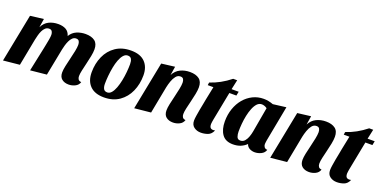

<svg xmlns="http://www.w3.org/2000/svg" viewBox="-17 -1288 3924 1979"><g transform="rotate(20 1945.0 -298.0)"><path d="M724 20Q678 20 649 -3.5Q620 -27 620 -76Q620 -104 629 -147Q638 -190 650 -238Q662 -286 670.5 -328.5Q679 -371 679 -398Q679 -421 670 -437Q661 -453 637 -453Q614 -453 597 -436.5Q580 -420 568.5 -395Q557 -370 549.5 -343.5Q542 -317 538 -297L480 0L302 18L357 -243Q360 -260 366.5 -290Q373 -320 378 -350.5Q383 -381 383 -401Q383 -421 373.5 -437Q364 -453 341 -453Q317 -453 300 -437.5Q283 -422 271.5 -398Q260 -374 253 -347Q246 -320 241 -297L184 0L5 18L109 -510L255 -528L240 -432Q266 -485 311.5 -507.5Q357 -530 414 -530Q464 -530 498 -511Q532 -492 545 -447Q572 -492 617 -511Q662 -530 713 -530Q778 -530 815 -502Q852 -474 852 -412Q852 -379 843.5 -336Q835 -293 824 -247.5Q813 -202 804.5 -163Q796 -124 796 -99Q796 -78 805.5 -64Q815 -50 839 -48Q828 -13 794 3.5Q760 20 724 20Z M1111 20Q1010 20 957.5 -33.5Q905 -87 905 -181Q905 -277 940.5 -356.5Q976 -436 1045 -483Q1114 -530 1213 -530Q1314 -530 1366 -477Q1418 -424 1418 -332Q1418 -236 1382.5 -156Q1347 -76 1278.5 -28Q1210 20 1111 20ZM1127 -40Q1152 -40 1172 -63.5Q1192 -87 1206.5 -126Q1221 -165 1230.5 -212Q1240 -259 1244.5 -306.5Q1249 -354 1249 -394Q1249 -428 1238 -449Q1227 -470 1197 -470Q1171 -470 1150.5 -446.5Q1130 -423 1115.5 -384.5Q1101 -346 1092 -299Q1083 -252 1078.5 -204Q1074 -156 1074 -116Q1074 -82 1085.5 -61Q1097 -40 1127 -40Z M1868 20Q1822 20 1793 -3.5Q1764 -27 1764 -76Q1764 -104 1773 -147Q1782 -190 1794 -238Q1806 -286 1814.5 -329Q1823 -372 1823 -399Q1823 -422 1814 -437.5Q1805 -453 1782 -453Q1752 -453 1732 -428Q1712 -403 1699.5 -367Q1687 -331 1680 -297L1623 0L1444 18L1548 -510L1694 -528L1679 -432Q1706 -484 1753.5 -507Q1801 -530 1858 -530Q1923 -530 1960 -502Q1997 -474 1997 -412Q1997 -380 1988.5 -336.5Q1980 -293 1968.5 -247.5Q1957 -202 1948.5 -163Q1940 -124 1940 -99Q1940 -78 1949.5 -64Q1959 -50 1983 -48Q1972 -13 1938.5 3.5Q1905 20 1868 20Z M2174 20Q2130 20 2098.5 -3.5Q2067 -27 2067 -74Q2067 -94 2072 -126.5Q2077 -159 2083.5 -195.5Q2090 -232 2097 -264.5Q2104 -297 2107 -318L2137 -465H2075L2079 -495Q2194 -532 2299 -616H2343L2320 -510H2398L2389 -465H2312L2251 -151Q2248 -137 2246.5 -124.5Q2245 -112 2244 -100Q2244 -66 2260.5 -55.5Q2277 -45 2306 -52Q2287 -7 2250 6.5Q2213 20 2174 20Z M2526 20Q2444 20 2406 -33.5Q2368 -87 2368 -175Q2368 -250 2390.5 -315Q2413 -380 2453.5 -428Q2494 -476 2548.5 -503Q2603 -530 2667 -530Q2718 -530 2772 -510L2915 -528L2841 -138Q2840 -129 2838 -117Q2836 -105 2836 -96Q2836 -77 2846.5 -63Q2857 -49 2880 -48Q2869 -13 2834.5 3.5Q2800 20 2765 20Q2734 20 2708 6Q2682 -8 2673 -37Q2647 -11 2610.5 4.5Q2574 20 2526 20ZM2584 -43Q2614 -43 2632.5 -64.5Q2651 -86 2662 -117Q2673 -148 2678 -177L2726 -449Q2711 -460 2695.5 -465Q2680 -470 2668 -470Q2638 -470 2616.5 -447Q2595 -424 2579.5 -385.5Q2564 -347 2554.5 -301.5Q2545 -256 2541 -210Q2537 -164 2537 -125Q2537 -94 2546 -68.5Q2555 -43 2584 -43Z M3360 20Q3314 20 3285 -3.5Q3256 -27 3256 -76Q3256 -104 3265 -147Q3274 -190 3286 -238Q3298 -286 3306.5 -329Q3315 -372 3315 -399Q3315 -422 3306 -437.5Q3297 -453 3274 -453Q3244 -453 3224 -428Q3204 -403 3191.5 -367Q3179 -331 3172 -297L3115 0L2936 18L3040 -510L3186 -528L3171 -432Q3198 -484 3245.5 -507Q3293 -530 3350 -530Q3415 -530 3452 -502Q3489 -474 3489 -412Q3489 -380 3480.5 -336.5Q3472 -293 3460.5 -247.5Q3449 -202 3440.5 -163Q3432 -124 3432 -99Q3432 -78 3441.5 -64Q3451 -50 3475 -48Q3464 -13 3430.5 3.5Q3397 20 3360 20Z M3666 20Q3622 20 3590.5 -3.5Q3559 -27 3559 -74Q3559 -94 3564 -126.5Q3569 -159 3575.5 -195.5Q3582 -232 3589 -264.5Q3596 -297 3599 -318L3629 -465H3567L3571 -495Q3686 -532 3791 -616H3835L3812 -510H3890L3881 -465H3804L3743 -151Q3740 -137 3738.5 -124.5Q3737 -112 3736 -100Q3736 -66 3752.5 -55.5Q3769 -45 3798 -52Q3779 -7 3742 6.5Q3705 20 3666 20Z"/></g></svg>

Font: Sansita Swashed
Style: Bold
Weight: 700
Designer: Pablo Cosgaya
Foundry: Omnibus-Type
Version: Version 1.003; ttfautohint (v1.8.3)